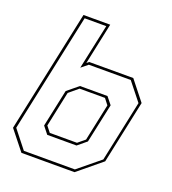

<svg xmlns="http://www.w3.org/2000/svg" viewBox="-136 -853 856 955"><g transform="rotate(20 291.5 -375.0)"><path d="M86.5 0 4.5 -103 142 -750H283.5L237 -530.5L249 -540H482L563.5 -437L492.5 -103L367.5 0ZM176.5 -128 146 -166.5 188 -364 246.5 -412H392L422.5 -374L378 -166.5L331.5 -128ZM185 -141.5H329L366 -172L407.5 -368L383.5 -399H249L200.5 -358.5L161 -172ZM94.5 -13.5H364.5L480.5 -108.5L549 -431.5L473.5 -526.5H251.5L216.5 -498L267.5 -736.5H153L19.5 -108.5Z"/></g></svg>

Font: Tourney Thin Thin
Style: Italic
Weight: 250
Italic angle: -12°
Version: Version 1.015